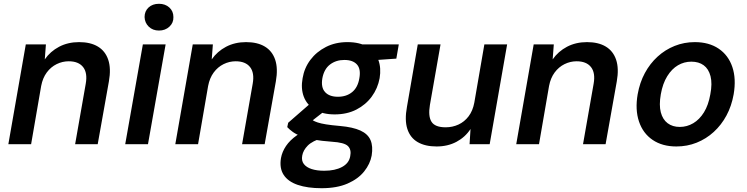

<svg xmlns="http://www.w3.org/2000/svg" viewBox="-20 -760 3939 1012"><path d="M24 0 116 -526H222L216 -447Q245 -489 291.5 -513.5Q338 -538 397 -538Q457 -538 496 -514.5Q535 -491 550.5 -445Q566 -399 554 -331L495 0H376L432 -319Q442 -376 418 -406.5Q394 -437 342 -437Q309 -437 278.5 -422Q248 -407 226.5 -378Q205 -349 197 -307L144 0Z M640 0 733 -526H853L760 0ZM818 -599Q785 -599 764 -619.5Q743 -640 742 -670Q742 -701 763 -720.5Q784 -740 818 -740Q851 -740 872.5 -720.5Q894 -701 894 -670Q895 -640 873 -619.5Q851 -599 818 -599Z M904 0 996 -526H1102L1096 -447Q1125 -489 1171.5 -513.5Q1218 -538 1277 -538Q1337 -538 1376 -514.5Q1415 -491 1430.5 -445Q1446 -399 1434 -331L1375 0H1256L1312 -319Q1322 -376 1298 -406.5Q1274 -437 1222 -437Q1189 -437 1158.5 -422Q1128 -407 1106.5 -378Q1085 -349 1077 -307L1024 0Z M1675 232Q1601 232 1549.5 214.5Q1498 197 1475 161.5Q1452 126 1461 73Q1467 40 1487.5 9.5Q1508 -21 1544.5 -46.5Q1581 -72 1633 -91L1682 -34Q1626 -17 1602 7.5Q1578 32 1573 60Q1568 87 1581.5 104.5Q1595 122 1622.5 131Q1650 140 1689 140Q1746 140 1783 120Q1820 100 1826 63Q1833 29 1814 10Q1795 -9 1729 -13Q1674 -17 1634.5 -24Q1595 -31 1568 -41.5Q1541 -52 1523.5 -64.5Q1506 -77 1494 -90L1499 -113L1623 -221L1713 -192L1568 -79L1610 -139Q1619 -132 1628.5 -126Q1638 -120 1654.5 -114.5Q1671 -109 1698.5 -104.5Q1726 -100 1772 -96Q1840 -90 1879.5 -72Q1919 -54 1933 -21.5Q1947 11 1939 60Q1931 104 1899.5 143.5Q1868 183 1812 207.5Q1756 232 1675 232ZM1744 -157Q1680 -157 1638.5 -182.5Q1597 -208 1581 -251Q1565 -294 1575 -348Q1584 -402 1616 -444.5Q1648 -487 1698 -512.5Q1748 -538 1811 -538Q1877 -538 1917.5 -512.5Q1958 -487 1974 -444.5Q1990 -402 1981 -348Q1971 -294 1939.5 -251Q1908 -208 1858.5 -182.5Q1809 -157 1744 -157ZM1761 -250Q1806 -250 1836 -274.5Q1866 -299 1874 -347Q1883 -396 1861.5 -420Q1840 -444 1795 -444Q1751 -444 1719.5 -420Q1688 -396 1679 -347Q1671 -299 1693.5 -274.5Q1716 -250 1761 -250ZM1882 -438 1875 -526H2082L2069 -451Z M2281 12Q2221 12 2181.5 -11Q2142 -34 2127 -80.5Q2112 -127 2125 -197L2182 -526H2302L2246 -207Q2236 -147 2254.5 -118Q2273 -89 2329 -89Q2365 -89 2396.5 -103.5Q2428 -118 2450 -147Q2472 -176 2480 -219L2533 -526H2653L2561 0H2455L2460 -80Q2432 -37 2386 -12.5Q2340 12 2281 12Z M2701 0 2793 -526H2899L2893 -447Q2922 -489 2968.5 -513.5Q3015 -538 3074 -538Q3134 -538 3173 -514.5Q3212 -491 3227.5 -445Q3243 -399 3231 -331L3172 0H3053L3109 -319Q3119 -376 3095 -406.5Q3071 -437 3019 -437Q2986 -437 2955.5 -422Q2925 -407 2903.5 -378Q2882 -349 2874 -307L2821 0Z M3545 12Q3471 12 3420 -22.5Q3369 -57 3348 -119.5Q3327 -182 3341 -263Q3352 -325 3379 -375Q3406 -425 3446 -461.5Q3486 -498 3536 -518Q3586 -538 3642 -538Q3717 -538 3768 -503.5Q3819 -469 3840 -407Q3861 -345 3847 -263Q3836 -201 3809 -151Q3782 -101 3742 -64.5Q3702 -28 3652 -8Q3602 12 3545 12ZM3563 -91Q3601 -91 3634 -110.5Q3667 -130 3690.5 -168Q3714 -206 3724 -263Q3735 -320 3725 -358.5Q3715 -397 3689 -416Q3663 -435 3624 -435Q3586 -435 3553.5 -416Q3521 -397 3497 -358.5Q3473 -320 3463 -263Q3453 -206 3463 -168Q3473 -130 3499 -110.5Q3525 -91 3563 -91Z"/></svg>

Font: DM Sans 9pt SemiBold
Style: Italic
Weight: 600
Italic angle: -10°
Version: Version 4.004;gftools[0.9.30]